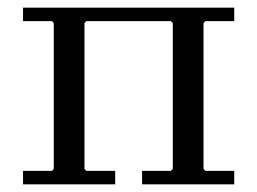

<svg xmlns="http://www.w3.org/2000/svg" viewBox="-20 -480 670 500"><path d="M515 -425 510 -420V-40L515 -35H590V0H350V-35H425L430 -40V-420L425 -425H205L200 -420V-40L205 -35H280V0H40V-35H115L120 -40V-420L115 -425H40V-460H590V-425Z"/></svg>

Font: Brygada 1918
Style: Regular
Weight: 400
Designer: Mateusz Machalski | Borys Kosmynka | Przemek Hoffer
Foundry: NIEPODLEGLA 2018
Version: Version 3.006